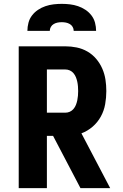

<svg xmlns="http://www.w3.org/2000/svg" viewBox="-20 -975 640 995"><path d="M77 0V-735H318Q348 -735 377.5 -729Q407 -723 433 -708Q459 -693 478.5 -670Q498 -647 510 -619.5Q522 -592 526.5 -562.5Q531 -533 531 -503Q531 -469 525 -435Q519 -401 502.5 -371Q486 -341 460 -318.5Q434 -296 402 -284L551 0H397L255 -271H223V0ZM223 -391H318Q331 -391 342 -396Q353 -401 361 -410.5Q369 -420 373.5 -431.5Q378 -443 380.5 -455Q383 -467 384 -479Q385 -491 385 -503Q385 -515 384 -527.5Q383 -540 380.5 -551.5Q378 -563 373.5 -574.5Q369 -586 361 -595.5Q353 -605 342 -610Q331 -615 318 -615H223ZM122 -815Q122 -836 127.5 -857Q133 -878 146 -895Q159 -912 177 -924Q195 -936 215.5 -943Q236 -950 257.5 -952.5Q279 -955 300 -955Q321 -955 342.5 -952.5Q364 -950 384.5 -943Q405 -936 423 -924Q441 -912 454 -895Q467 -878 472.5 -857Q478 -836 478 -815H362Q362 -826 356.5 -835.5Q351 -845 341.5 -850.5Q332 -856 321.5 -858Q311 -860 300 -860Q289 -860 278.5 -858Q268 -856 258.5 -850.5Q249 -845 243.5 -835.5Q238 -826 238 -815Z"/></svg>

Font: Iosevka Custom Heavy Extended
Style: Regular
Weight: 900
Width: 7
Monospace: yes
Designer: Belleve Invis
Foundry: Belleve Invis
Version: Version 11.2.4; ttfautohint (v1.8.4)